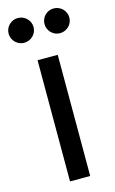

<svg xmlns="http://www.w3.org/2000/svg" viewBox="-138 -862 547 911"><g transform="rotate(-15 136.0 -406.5)"><path d="M48.3 -691.4C82 -691.4 109.9 -718.8 109.9 -752C109.9 -786.1 82 -813 48.3 -813C15.1 -813 -12.7 -786.1 -12.7 -752C-12.7 -718.8 15.1 -691.4 48.3 -691.4ZM224.1 -691.4C257.8 -691.4 285.6 -718.8 285.6 -752C285.6 -786.1 257.8 -813 224.1 -813C190.9 -813 163.6 -786.1 163.6 -752C163.6 -718.8 190.9 -691.4 224.1 -691.4ZM87.4 0H186.5V-595.2H87.4Z"/></g></svg>

Font: Now SemiBold
Style: Regular
Weight: 600
Designer: Alfredo Marco Pradil
Foundry: Alfredo Marco Pradil
Version: Version 1.200;hotconv 1.0.109;makeotfexe 2.5.65596